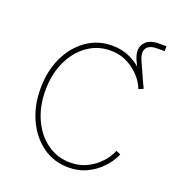

<svg xmlns="http://www.w3.org/2000/svg" viewBox="-118 -720 756 822"><g transform="rotate(20 260.0 -308.5)"><path d="M452.1 -413.6 403.8 -518.6Q381.3 -564.9 400.1 -594.2Q418.9 -623.5 466.3 -623.5Q472.7 -623.5 482.4 -623.5Q492.2 -623.5 501.5 -623.5V-601.1Q492.2 -601.1 482.4 -601.1Q472.7 -601.1 466.3 -601.1Q431.2 -601.1 418.9 -581.8Q406.7 -562.5 422.9 -526.9L471.7 -418.5ZM283.2 7.8Q218.3 7.8 167 -28.3Q115.7 -64.5 86.2 -127.2Q56.6 -189.9 56.6 -269.5Q56.6 -349.6 86.2 -412.1Q115.7 -474.6 167 -510.7Q218.3 -546.9 283.2 -546.9Q327.1 -546.9 360.8 -531.7Q394.5 -516.6 418.2 -494.4Q441.9 -472.2 455.1 -451.2Q468.3 -430.2 471.7 -418.5L451.2 -410.2Q448.2 -420.4 436.3 -439.5Q424.3 -458.5 403.1 -478Q381.8 -497.6 352.1 -511Q322.3 -524.4 283.2 -524.4Q225.1 -524.4 179 -491.5Q132.8 -458.5 106 -401.1Q79.1 -343.8 79.1 -269.5Q79.1 -195.3 106 -137.7Q132.8 -80.1 179 -47.4Q225.1 -14.6 283.2 -14.6Q322.3 -14.6 352.8 -28.3Q383.3 -42 404.5 -61.5Q425.8 -81.1 438 -100.1Q450.2 -119.1 453.1 -129.4L473.6 -121.1Q470.2 -109.4 456.8 -88.4Q443.4 -67.4 419.4 -45.2Q395.5 -22.9 361.3 -7.6Q327.1 7.8 283.2 7.8Z"/></g></svg>

Font: Inter 18pt Thin
Style: Regular
Weight: 250
Designer: Rasmus Andersson
Foundry: rsms
Version: Version 4.001;git-66647c0bb